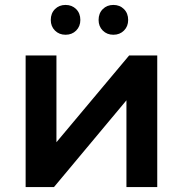

<svg xmlns="http://www.w3.org/2000/svg" viewBox="-20 -759 742 779"><path d="M84 -534H209V-182L504 -534H618V0H493V-352L199 0H84ZM186 -678Q186 -705 203 -722Q220 -739 246 -739Q272 -739 289 -722Q306 -705 306 -678Q306 -652 289 -635Q272 -618 246 -618Q220 -618 203 -635Q186 -652 186 -678ZM380 -678Q380 -705 397 -722Q414 -739 440 -739Q466 -739 483 -722Q500 -705 500 -678Q500 -652 483 -635Q466 -618 440 -618Q414 -618 397 -635Q380 -652 380 -678Z"/></svg>

Font: mBank SemiBold
Style: Regular
Weight: 600
Designer: Julieta Ulanovsky
Foundry: Julieta Ulanovsky
Version: Version 7.200